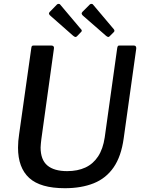

<svg xmlns="http://www.w3.org/2000/svg" viewBox="-20 -982 753 1012"><path d="M632 -253Q619 -158 579 -100Q539 -42 474 -16Q409 10 322 10Q193 10 134 -44Q75 -98 75 -204Q75 -221 76.5 -239Q78 -257 81 -276L145 -729Q146 -737 148.5 -739.5Q151 -742 157 -742H251Q259 -742 262.5 -737Q266 -732 264 -724L198 -249Q197 -237 195.5 -226.5Q194 -216 194 -205Q194 -140 229.5 -110Q265 -80 334 -80Q389 -80 430 -99Q471 -118 497 -157.5Q523 -197 532 -258L598 -730Q600 -738 602 -740Q604 -742 610 -742H686Q693 -742 696 -737Q699 -732 698 -725L632 -253ZM281 -959Q285 -962 290.5 -961.5Q296 -961 298 -957L406 -829Q410 -826 411 -821.5Q412 -817 407 -813L385 -790Q380 -786 375.5 -787.5Q371 -789 365 -794L248 -897Q232 -909 242 -919ZM454 -959Q458 -962 463.5 -961.5Q469 -961 471 -957L579 -829Q582 -826 583 -821.5Q584 -817 580 -813L557 -790Q553 -786 548.5 -787.5Q544 -789 538 -794L420 -897Q404 -909 415 -920Z"/></svg>

Font: Libre Franklin Medium
Style: Italic
Weight: 500
Italic angle: -8°
Designer: Pablo Impallari, Rodrigo Fuenzalida, Nhung Nguyen
Foundry: Impallari Type
Version: Version 3.000